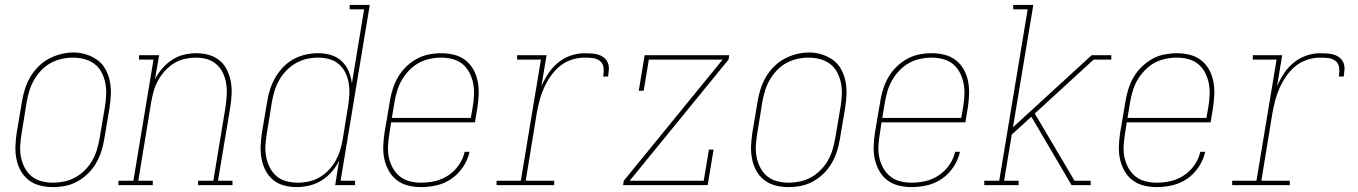

<svg xmlns="http://www.w3.org/2000/svg" viewBox="-20 -755 5540 783"><path d="M195 8Q169 8 143 1.5Q117 -5 97 -20.5Q77 -36 64.5 -58.5Q52 -81 47 -106.5Q42 -132 43 -159Q44 -186 48 -213L70 -343Q74 -368 82 -393Q90 -418 103.5 -441Q117 -464 136.5 -483.5Q156 -503 179.5 -515.5Q203 -528 228.5 -534.5Q254 -541 279 -541Q306 -541 331.5 -533Q357 -525 377.5 -510Q398 -495 410.5 -472Q423 -449 428 -423.5Q433 -398 432 -371Q431 -344 427 -317L405 -187Q401 -162 393 -137Q385 -112 371.5 -89Q358 -66 338.5 -47Q319 -28 295.5 -15Q272 -2 246.5 3Q221 8 195 8ZM196 -10Q219 -10 242.5 -15Q266 -20 287 -31.5Q308 -43 326 -61Q344 -79 356 -100Q368 -121 375 -144Q382 -167 386 -190L408 -320Q412 -344 413 -368.5Q414 -393 409.5 -416Q405 -439 394.5 -459.5Q384 -480 365.5 -494Q347 -508 324 -514Q301 -520 277 -520Q253 -520 230 -514.5Q207 -509 186 -497.5Q165 -486 148 -468Q131 -450 119 -429Q107 -408 100 -385.5Q93 -363 89 -340L68 -210Q64 -186 62.5 -161.5Q61 -137 65.5 -114.5Q70 -92 80.5 -71.5Q91 -51 108.5 -36.5Q126 -22 149 -16Q172 -10 196 -10Z M463 0V-18H524L606 -512H547V-530H629L612 -432Q624 -455 642 -476Q660 -497 682.5 -511.5Q705 -526 730.5 -532Q756 -538 781 -538Q807 -538 832 -531Q857 -524 876 -508Q895 -492 906 -469Q917 -446 921.5 -421Q926 -396 924.5 -369.5Q923 -343 919 -317L869 -18H928V0H788V-18H850L900 -320Q903 -343 904.5 -367Q906 -391 902.5 -413.5Q899 -436 889.5 -456.5Q880 -477 863.5 -492Q847 -507 825 -513.5Q803 -520 779 -520Q757 -520 734 -515Q711 -510 690.5 -497.5Q670 -485 653.5 -467Q637 -449 625.5 -428.5Q614 -408 607.5 -386Q601 -364 597 -341L544 -18H603V0Z M1189 8Q1162 8 1137 1Q1112 -6 1093 -22Q1074 -38 1062.5 -60.5Q1051 -83 1046.5 -108Q1042 -133 1043 -160Q1044 -187 1048 -213L1070 -343Q1074 -368 1082 -392.5Q1090 -417 1103.5 -440Q1117 -463 1136 -482.5Q1155 -502 1178.5 -514.5Q1202 -527 1227 -532.5Q1252 -538 1278 -538Q1305 -538 1330 -530.5Q1355 -523 1373.5 -505.5Q1392 -488 1402 -464.5Q1412 -441 1415 -415L1465 -717H1406V-735H1488L1369 -18H1428V0H1347L1363 -100Q1351 -75 1332.5 -54Q1314 -33 1290.5 -18.5Q1267 -4 1240.5 2Q1214 8 1189 8ZM1195 -10Q1217 -10 1240 -15Q1263 -20 1283.5 -32Q1304 -44 1321 -62Q1338 -80 1349.5 -101Q1361 -122 1367.5 -144Q1374 -166 1378 -189L1399 -319Q1403 -343 1404.5 -366.5Q1406 -390 1402.5 -413Q1399 -436 1389.5 -456.5Q1380 -477 1363.5 -492Q1347 -507 1324.5 -513.5Q1302 -520 1278 -520Q1255 -520 1232 -515Q1209 -510 1187.5 -498Q1166 -486 1148.5 -468Q1131 -450 1119 -429Q1107 -408 1100 -385.5Q1093 -363 1089 -340L1068 -210Q1064 -186 1062.5 -162Q1061 -138 1065.5 -115Q1070 -92 1080.5 -71.5Q1091 -51 1108 -36.5Q1125 -22 1148 -16Q1171 -10 1195 -10Z M1697 8Q1670 8 1644 1.5Q1618 -5 1598 -20.5Q1578 -36 1565.5 -58.5Q1553 -81 1547.5 -106Q1542 -131 1543 -158.5Q1544 -186 1548 -213L1570 -343Q1574 -368 1582 -393Q1590 -418 1603.5 -441Q1617 -464 1636.5 -483Q1656 -502 1679.5 -515Q1703 -528 1729 -533Q1755 -538 1780 -538Q1807 -538 1832.5 -531.5Q1858 -525 1878 -509.5Q1898 -494 1910.5 -471.5Q1923 -449 1928 -423.5Q1933 -398 1932 -371Q1931 -344 1927 -317L1917 -256H1575L1568 -210Q1564 -186 1562.5 -161.5Q1561 -137 1565.5 -114.5Q1570 -92 1581 -71.5Q1592 -51 1609.5 -36.5Q1627 -22 1650 -16Q1673 -10 1697 -10Q1726 -10 1754.5 -16.5Q1783 -23 1808.5 -40Q1834 -57 1851.5 -82.5Q1869 -108 1875 -136H1895Q1888 -104 1869 -75Q1850 -46 1822 -26.5Q1794 -7 1761.5 0.5Q1729 8 1697 8ZM1900 -274 1908 -320Q1912 -344 1913 -368.5Q1914 -393 1909.5 -415.5Q1905 -438 1894.5 -458.5Q1884 -479 1866.5 -493.5Q1849 -508 1826 -514Q1803 -520 1779 -520Q1756 -520 1732.5 -515Q1709 -510 1688 -498.5Q1667 -487 1649.5 -469Q1632 -451 1619.5 -430Q1607 -409 1600 -386Q1593 -363 1589 -340L1578 -274Z M2005 0V-18H2104L2186 -512H2089V-530H2209L2188 -404Q2200 -431 2216.5 -456Q2233 -481 2256.5 -500Q2280 -519 2308 -528.5Q2336 -538 2364 -538Q2378 -538 2392.5 -537Q2407 -536 2420 -532Q2433 -528 2443.5 -519.5Q2454 -511 2459 -498.5Q2464 -486 2463 -471.5Q2462 -457 2460 -443H2440Q2443 -460 2441.5 -477.5Q2440 -495 2427.5 -505.5Q2415 -516 2398 -518Q2381 -520 2364 -520Q2338 -520 2311.5 -511.5Q2285 -503 2263.5 -485.5Q2242 -468 2226 -445Q2210 -422 2198.5 -396.5Q2187 -371 2180.5 -345.5Q2174 -320 2169 -294L2124 -18H2240V0Z M2521 0 2524 -18 2927 -512H2626L2605 -385H2585L2609 -530H2954L2951 -512L2548 -18H2850L2871 -145H2890L2866 0Z M3195 8Q3169 8 3143 1.5Q3117 -5 3097 -20.5Q3077 -36 3064.5 -58.5Q3052 -81 3047 -106.5Q3042 -132 3043 -159Q3044 -186 3048 -213L3070 -343Q3074 -368 3082 -393Q3090 -418 3103.5 -441Q3117 -464 3136.5 -483.5Q3156 -503 3179.5 -515.5Q3203 -528 3228.5 -534.5Q3254 -541 3279 -541Q3306 -541 3331.5 -533Q3357 -525 3377.5 -510Q3398 -495 3410.5 -472Q3423 -449 3428 -423.5Q3433 -398 3432 -371Q3431 -344 3427 -317L3405 -187Q3401 -162 3393 -137Q3385 -112 3371.5 -89Q3358 -66 3338.5 -47Q3319 -28 3295.5 -15Q3272 -2 3246.5 3Q3221 8 3195 8ZM3196 -10Q3219 -10 3242.5 -15Q3266 -20 3287 -31.5Q3308 -43 3326 -61Q3344 -79 3356 -100Q3368 -121 3375 -144Q3382 -167 3386 -190L3408 -320Q3412 -344 3413 -368.5Q3414 -393 3409.5 -416Q3405 -439 3394.5 -459.5Q3384 -480 3365.5 -494Q3347 -508 3324 -514Q3301 -520 3277 -520Q3253 -520 3230 -514.5Q3207 -509 3186 -497.5Q3165 -486 3148 -468Q3131 -450 3119 -429Q3107 -408 3100 -385.5Q3093 -363 3089 -340L3068 -210Q3064 -186 3062.5 -161.5Q3061 -137 3065.5 -114.5Q3070 -92 3080.5 -71.5Q3091 -51 3108.5 -36.5Q3126 -22 3149 -16Q3172 -10 3196 -10Z M3697 8Q3670 8 3644 1.5Q3618 -5 3598 -20.5Q3578 -36 3565.5 -58.5Q3553 -81 3547.5 -106Q3542 -131 3543 -158.5Q3544 -186 3548 -213L3570 -343Q3574 -368 3582 -393Q3590 -418 3603.5 -441Q3617 -464 3636.5 -483Q3656 -502 3679.5 -515Q3703 -528 3729 -533Q3755 -538 3780 -538Q3807 -538 3832.5 -531.5Q3858 -525 3878 -509.5Q3898 -494 3910.5 -471.5Q3923 -449 3928 -423.5Q3933 -398 3932 -371Q3931 -344 3927 -317L3917 -256H3575L3568 -210Q3564 -186 3562.5 -161.5Q3561 -137 3565.5 -114.5Q3570 -92 3581 -71.5Q3592 -51 3609.5 -36.5Q3627 -22 3650 -16Q3673 -10 3697 -10Q3726 -10 3754.5 -16.5Q3783 -23 3808.5 -40Q3834 -57 3851.5 -82.5Q3869 -108 3875 -136H3895Q3888 -104 3869 -75Q3850 -46 3822 -26.5Q3794 -7 3761.5 0.5Q3729 8 3697 8ZM3900 -274 3908 -320Q3912 -344 3913 -368.5Q3914 -393 3909.5 -415.5Q3905 -438 3894.5 -458.5Q3884 -479 3866.5 -493.5Q3849 -508 3826 -514Q3803 -520 3779 -520Q3756 -520 3732.5 -515Q3709 -510 3688 -498.5Q3667 -487 3649.5 -469Q3632 -451 3619.5 -430Q3607 -409 3600 -386Q3593 -363 3589 -340L3578 -274Z M3994 0V-18H4055L4171 -717H4112V-735H4194L4111 -236L4432 -530H4512V-512H4440L4200 -292L4362 -18H4428V0H4350L4286 -109L4186 -279L4106 -206L4075 -18H4134V0Z M4697 8Q4670 8 4644 1.5Q4618 -5 4598 -20.5Q4578 -36 4565.5 -58.5Q4553 -81 4547.5 -106Q4542 -131 4543 -158.5Q4544 -186 4548 -213L4570 -343Q4574 -368 4582 -393Q4590 -418 4603.5 -441Q4617 -464 4636.5 -483Q4656 -502 4679.5 -515Q4703 -528 4729 -533Q4755 -538 4780 -538Q4807 -538 4832.5 -531.5Q4858 -525 4878 -509.5Q4898 -494 4910.5 -471.5Q4923 -449 4928 -423.5Q4933 -398 4932 -371Q4931 -344 4927 -317L4917 -256H4575L4568 -210Q4564 -186 4562.5 -161.5Q4561 -137 4565.5 -114.5Q4570 -92 4581 -71.5Q4592 -51 4609.5 -36.5Q4627 -22 4650 -16Q4673 -10 4697 -10Q4726 -10 4754.5 -16.5Q4783 -23 4808.5 -40Q4834 -57 4851.5 -82.5Q4869 -108 4875 -136H4895Q4888 -104 4869 -75Q4850 -46 4822 -26.5Q4794 -7 4761.5 0.5Q4729 8 4697 8ZM4900 -274 4908 -320Q4912 -344 4913 -368.5Q4914 -393 4909.5 -415.5Q4905 -438 4894.5 -458.5Q4884 -479 4866.5 -493.5Q4849 -508 4826 -514Q4803 -520 4779 -520Q4756 -520 4732.5 -515Q4709 -510 4688 -498.5Q4667 -487 4649.5 -469Q4632 -451 4619.5 -430Q4607 -409 4600 -386Q4593 -363 4589 -340L4578 -274Z M5005 0V-18H5104L5186 -512H5089V-530H5209L5188 -404Q5200 -431 5216.5 -456Q5233 -481 5256.5 -500Q5280 -519 5308 -528.5Q5336 -538 5364 -538Q5378 -538 5392.5 -537Q5407 -536 5420 -532Q5433 -528 5443.5 -519.5Q5454 -511 5459 -498.5Q5464 -486 5463 -471.5Q5462 -457 5460 -443H5440Q5443 -460 5441.5 -477.5Q5440 -495 5427.5 -505.5Q5415 -516 5398 -518Q5381 -520 5364 -520Q5338 -520 5311.5 -511.5Q5285 -503 5263.5 -485.5Q5242 -468 5226 -445Q5210 -422 5198.5 -396.5Q5187 -371 5180.5 -345.5Q5174 -320 5169 -294L5124 -18H5240V0Z"/></svg>

Font: Iosevka Slab Thin Oblique
Style: Regular
Weight: 100
Italic angle: -9°
Monospace: yes
Designer: Belleve Invis
Foundry: Belleve Invis
Version: Version 11.1.0; ttfautohint (v1.8.3)